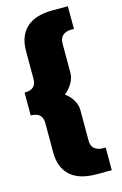

<svg xmlns="http://www.w3.org/2000/svg" viewBox="-127 -807 601 949"><g transform="rotate(-15 173.5 -332.5)"><path d="M65 -73V-223Q65 -278 6 -278H5V-395H6Q35 -395 50 -408Q65 -421 65 -449V-592Q65 -669 110 -710.5Q155 -752 244 -752H322V-636H308Q282 -636 265.5 -622.5Q249 -609 249 -581V-431Q249 -406 235 -380.5Q221 -355 195 -334Q221 -315 235 -290Q249 -265 249 -241V-84Q249 -56 265.5 -42.5Q282 -29 308 -29H322V87H244Q155 87 110 45.5Q65 4 65 -73Z"/></g></svg>

Font: Pridi
Style: Bold
Weight: 700
Designer: Katatrad Team
Foundry: CadsonDemak
Version: Version 1.001